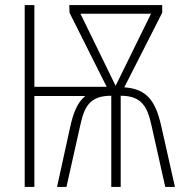

<svg xmlns="http://www.w3.org/2000/svg" viewBox="-20 -734 711 754"><path d="M617 -714H252L253 -684L399 -393H115V-714H77V0H115V-357H315C284 -332 268 -291 256 -237L204 0H241L295 -241C311 -314 331 -358 417 -358V0H454V-358C537 -358 559 -314 575 -241L629 0H667L613 -240C591 -336 558 -385 468 -391L617 -684ZM573 -680 434 -397 296 -680Z"/></svg>

Font: Noto Sans ExtraCondensed ExtraLight
Style: Regular
Weight: 200
Width: 2
Designer: Monotype Design Team
Foundry: Monotype Imaging Inc.
Version: Version 2.013